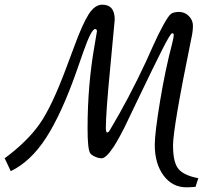

<svg xmlns="http://www.w3.org/2000/svg" viewBox="-30 -658 867 820"><path d="M817 103 805 140Q779 142 766 142Q706 142 668.5 91.5Q631 41 631 -40Q631 -89 653.5 -225.5Q676 -362 706 -475Q712 -500 712 -508Q712 -516 705 -516Q698 -516 660.5 -441.5Q623 -367 571 -258.5Q519 -150 511.5 -134.5Q504 -119 499.5 -109.5Q495 -100 481.5 -75.5Q468 -51 456 -32Q423 18 404 18Q391 18 375.5 11Q360 4 355 -4Q344 -21 344 -110Q344 -296 374 -465Q384 -521 384 -524Q384 -534 376 -534Q360 -534 325 -434L296 -351Q232 -170 166.5 -69Q101 32 16 73L-10 18Q87 -54 139.5 -129Q192 -204 254 -371L288 -462Q323 -557 349 -597.5Q375 -638 407 -638Q460 -638 460 -574Q460 -569 441 -371.5Q422 -174 422 -111Q422 -93 428 -92Q433 -92 439 -102Q520 -237 594 -396Q603 -416 625 -465Q647 -514 668 -552Q689 -590 700 -598.5Q711 -607 735 -607Q759 -607 776.5 -589.5Q794 -572 794 -548Q794 -524 787 -493Q709 -112 709 -37.5Q709 37 733 64.5Q757 92 817 103Z"/></svg>

Font: Marck Script
Style: Regular
Weight: 400
Designer: Denis Masharov, Marck Fogel
Foundry: Denis Masharov
Version: Version 1.002